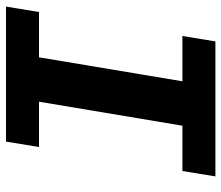

<svg xmlns="http://www.w3.org/2000/svg" viewBox="-69 -669 738 640"><g transform="rotate(-90 300.0 -349.0)"><path d="M32 0 50 -110H201L281 -588H130L148 -698H598L580 -588H429L349 -110H500L482 0Z"/></g></svg>

Font: IBM Plex Mono
Style: Bold Italic
Weight: 700
Italic angle: -9°
Monospace: yes
Designer: Mike Abbink, Paul van der Laan, Pieter van Rosmalen
Foundry: Bold Monday
Version: Version 2.3